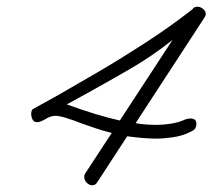

<svg xmlns="http://www.w3.org/2000/svg" viewBox="-20 -549 633 572"><path d="M255 3Q246 3 238.5 -4.5Q231 -12 231 -22Q231 -29 235 -34L313 -153Q288 -159 266 -166.5Q244 -174 224 -181Q199 -191 177.5 -197.5Q156 -204 145 -204Q131 -204 115 -194Q100 -185 91 -185Q81 -185 77 -193Q73 -201 73 -209Q73 -221 78 -224L152 -265Q203 -294 270.5 -333.5Q338 -373 411.5 -420.5Q485 -468 553 -521Q558 -529 568 -529Q577 -529 585 -522.5Q593 -516 593 -507Q593 -503 590 -498L384 -182Q401 -179 416.5 -178Q432 -177 447 -177Q467 -177 489 -180.5Q511 -184 527 -191Q533 -194 538.5 -195Q544 -196 548 -196Q565 -196 565 -180Q565 -163 549 -157Q524 -144 494.5 -140Q465 -136 450 -136Q427 -136 404 -138Q381 -140 359 -143L269 -5Q264 3 255 3ZM337 -190 494 -430Q432 -381 369 -344.5Q306 -308 241 -272L179 -238Q269 -205 337 -190Z"/></svg>

Font: Meow Script
Style: Regular
Weight: 400
Designer: Robert E. Leuschke
Foundry: Robert E. Leuschke
Version: Version 1.010; ttfautohint (v1.8.3)